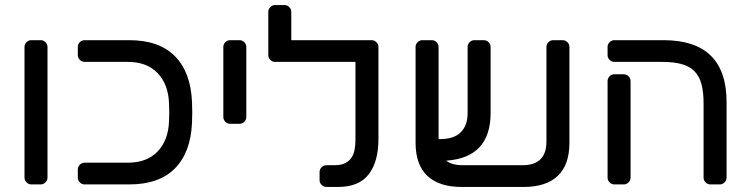

<svg xmlns="http://www.w3.org/2000/svg" viewBox="-20 -730 2968 760"><path d="M168 -27Q168 -16 160 -8Q152 0 141 0H104Q93 0 85 -8Q77 -16 77 -27V-544Q77 -555 85 -563Q93 -571 104 -571H141Q152 -571 160 -563Q168 -555 168 -544Z M491 -571Q610 -571 672.5 -507.5Q735 -444 740 -327Q740 -319 740.5 -308Q741 -297 741 -285.5Q741 -274 740.5 -262.5Q740 -251 740 -244Q735 -127 672.5 -63.5Q610 0 491 0H315Q304 0 296 -8Q288 -16 288 -27V-59Q288 -70 296 -78Q304 -86 315 -86H486Q561 -86 603.5 -130Q646 -174 649 -249Q650 -264 650 -285.5Q650 -307 649 -322Q646 -397 603.5 -441Q561 -485 486 -485H315Q304 -485 296 -493Q288 -501 288 -512V-544Q288 -555 296 -563Q304 -571 315 -571H491Z M955 -267Q955 -256 947 -248Q939 -240 928 -240H891Q880 -240 872 -248Q864 -256 864 -267V-544Q864 -555 872 -563Q880 -571 891 -571H928Q939 -571 947 -563Q955 -555 955 -544Z M1387 -485H1069Q1058 -485 1050 -493Q1042 -501 1042 -512V-683Q1042 -694 1050 -702Q1058 -710 1069 -710H1106Q1117 -710 1125 -702Q1133 -694 1133 -683V-571H1451Q1462 -571 1470 -563Q1478 -555 1478 -544V-179Q1478 -90 1439.5 -40Q1401 10 1318 10H1272Q1261 10 1253 2Q1245 -6 1245 -17V-49Q1245 -60 1253 -68Q1261 -76 1272 -76H1303Q1329 -76 1345.5 -84Q1362 -92 1371 -105.5Q1380 -119 1383.5 -137Q1387 -155 1387 -174Z M1895 -571Q1906 -571 1914 -563Q1922 -555 1922 -544V-283Q1922 -106 1746 -94Q1770 -76 1811 -76H2048Q2143 -76 2143 -170V-544Q2143 -555 2151 -563Q2159 -571 2170 -571H2207Q2218 -571 2226 -563Q2234 -555 2234 -544V-165Q2234 -78 2188 -34Q2142 10 2053 10H1807Q1718 10 1671.5 -34Q1625 -78 1625 -165V-544Q1625 -555 1633 -563Q1641 -571 1652 -571H1689Q1700 -571 1708 -563Q1716 -555 1716 -544V-179Q1739 -179 1760 -183.5Q1781 -188 1796.5 -200Q1812 -212 1821.5 -232Q1831 -252 1831 -283V-544Q1831 -555 1839 -563Q1847 -571 1858 -571Z M2765 -321Q2765 -366 2756.5 -397.5Q2748 -429 2728.5 -448.5Q2709 -468 2677.5 -476.5Q2646 -485 2601 -485H2412Q2401 -485 2393 -493Q2385 -501 2385 -512V-544Q2385 -555 2393 -563Q2401 -571 2412 -571H2606Q2856 -571 2856 -326V-27Q2856 -16 2848 -8Q2840 0 2829 0H2792Q2781 0 2773 -8Q2765 -16 2765 -27ZM2476 -27Q2476 -16 2468 -8Q2460 0 2449 0H2412Q2401 0 2393 -8Q2385 -16 2385 -27V-409Q2385 -420 2393 -428Q2401 -436 2412 -436H2449Q2460 -436 2468 -428Q2476 -420 2476 -409Z"/></svg>

Font: Rubik
Style: Regular
Weight: 400
Designer: Hubert & Fischer
Foundry: Hubert & Fischer
Version: Version 1.002; ttfautohint (v1.6)